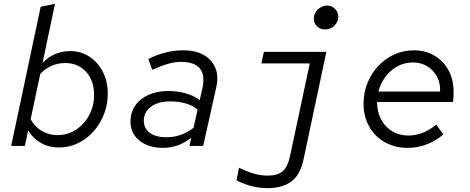

<svg xmlns="http://www.w3.org/2000/svg" viewBox="-20 -757 2440 996"><path d="M286 8Q234 8 193 -15Q152 -38 126 -80L109 0H38L191 -722L265 -737L201 -431Q230 -461 266 -476.5Q302 -492 344 -492Q400 -492 444 -463Q488 -434 513.5 -384.5Q539 -335 539 -271Q539 -214 519 -163.5Q499 -113 464.5 -74.5Q430 -36 384 -14Q338 8 286 8ZM139 -139Q157 -102 195 -79Q233 -56 277 -56Q331 -56 374 -84Q417 -112 442.5 -159.5Q468 -207 468 -265Q468 -339 426.5 -384.5Q385 -430 318 -430Q243 -430 189 -374Z M825 10Q750 10 703.5 -27.5Q657 -65 657 -126Q657 -174 681.5 -209.5Q706 -245 750.5 -265Q795 -285 854 -285Q900 -285 942.5 -273Q985 -261 1016 -238L1030 -299Q1045 -367 1017 -401.5Q989 -436 919 -436Q887 -436 850.5 -425.5Q814 -415 770 -395L749 -451Q796 -474 840.5 -485Q885 -496 931 -496Q994 -496 1036.5 -472Q1079 -448 1097 -405Q1115 -362 1102 -305L1034 0H963L972 -42Q937 -15 900.5 -2.5Q864 10 825 10ZM726 -131Q726 -91 757 -68Q788 -45 843 -45Q882 -45 916.5 -57Q951 -69 984 -94L1005 -189Q977 -211 941.5 -221Q906 -231 861 -231Q801 -231 763.5 -203.5Q726 -176 726 -131Z M1666 -604Q1641 -604 1624.5 -620.5Q1608 -637 1608 -661Q1608 -679 1617.5 -694Q1627 -709 1643 -718.5Q1659 -728 1677 -728Q1701 -728 1718 -711Q1735 -694 1735 -670Q1735 -653 1725.5 -637.5Q1716 -622 1700.5 -613Q1685 -604 1666 -604ZM1368 219Q1326 219 1285.5 208.5Q1245 198 1207 179L1220 113Q1261 133 1297 143.5Q1333 154 1369 154Q1419 154 1445.5 132Q1472 110 1484 55L1587 -428H1336L1349 -488H1673L1555 68Q1537 153 1489.5 186Q1442 219 1368 219Z M2094 10Q2029 10 1977 -19Q1925 -48 1895.5 -100Q1866 -152 1866 -219Q1866 -276 1886 -326Q1906 -376 1942 -414.5Q1978 -453 2025.5 -474.5Q2073 -496 2127 -496Q2187 -496 2233.5 -468.5Q2280 -441 2306.5 -392.5Q2333 -344 2333 -281Q2333 -268 2332.5 -255Q2332 -242 2330 -228H1936Q1936 -177 1957 -137.5Q1978 -98 2014.5 -76Q2051 -54 2097 -54Q2135 -54 2170 -67Q2205 -80 2243 -110L2280 -60Q2244 -28 2196 -9Q2148 10 2094 10ZM1943 -282H2263Q2265 -326 2246.5 -360Q2228 -394 2196 -413.5Q2164 -433 2122 -433Q2079 -433 2042.5 -413.5Q2006 -394 1980.5 -360Q1955 -326 1943 -282Z"/></svg>

Font: Red Hat Mono
Style: Italic
Weight: 300
Italic angle: -12°
Monospace: yes
Designer: Pentagram, MCKL
Foundry: Pentagram, MCKL
Version: Version 1.023